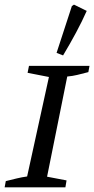

<svg xmlns="http://www.w3.org/2000/svg" viewBox="-20 -808 406 828"><path d="M0 0 5 -27Q29 -33 52 -38.5Q75 -44 97 -47L191 -476L99 -494L105 -524H366L361 -497Q334 -490 313.5 -485Q293 -480 270 -478L183 -46L267 -30L262 0ZM252 -569 224 -580 290 -782 299 -788 354 -761Q334 -716 308 -667.5Q282 -619 252 -569Z"/></svg>

Font: Piazzolla SC
Style: Italic
Weight: 400
Italic angle: -11.3°
Designer: Juan Pablo del Peral
Foundry: Huerta Tipografica
Version: Version 1.330